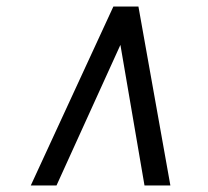

<svg xmlns="http://www.w3.org/2000/svg" viewBox="-20 -768 634 586"><path d="M74 -202 326 -748H402.5L500 -202H421L347.5 -631L152.5 -202Z"/></svg>

Font: Merriweather 24pt SemiCondensed
Style: Italic
Weight: 400
Width: 4
Italic angle: -7.8°
Designer: Eben Sorkin
Foundry: Eben Sorkin
Version: Version 2.101